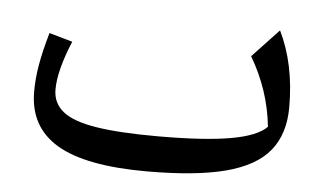

<svg xmlns="http://www.w3.org/2000/svg" viewBox="-39 -497 948 561"><g transform="rotate(5 434.5 -216.0)"><path d="M750.5 -153.8Q739.7 -259.8 683.6 -355L761.2 -437.5Q807.6 -342.8 807.6 -216.3Q807.6 -137.7 767.6 -88.4Q727.5 -39.1 639.9 -16.1Q552.2 6.8 408.7 6.8Q229.5 6.8 145.3 -43.2Q61 -93.3 61 -196.8Q61 -234.9 67.9 -274.9Q74.7 -314.9 90.8 -371.1L159.2 -351.6Q122.6 -263.7 122.6 -208.5Q122.6 -168.5 153.1 -144Q183.6 -119.6 251.5 -108.9Q319.3 -98.1 431.6 -98.1Q567.9 -98.1 645 -111.6Q722.2 -125 750.5 -153.8Z"/></g></svg>

Font: Pinar-FD Medium
Style: Regular
Weight: 500
Designer: Amin Abedi
Version: Version 3.000